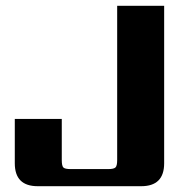

<svg xmlns="http://www.w3.org/2000/svg" viewBox="-20 -642 660 662"><path d="M31 -232H193V-90Q193 -70 198.5 -64.5Q204 -59 224 -59H353Q372 -59 378 -64.5Q384 -70 384 -90V-622H546V-79Q546 0 467 0H110Q31 0 31 -79Z"/></svg>

Font: Sarpanch
Style: Bold
Weight: 700
Designer: Manushi Parikh (Devanagari and Latin), Jyotish Sonowal (Devanagari)
Foundry: Indian Type Foundry
Version: Version 2.004;PS 1.0;hotconv 1.0.78;makeotf.lib2.5.61930; tt